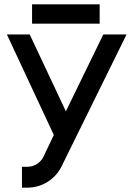

<svg xmlns="http://www.w3.org/2000/svg" viewBox="-20 -860 617 892"><path d="M12 -700 230 -233 182 -132Q171 -110 150 -97Q131 -85 104 -85H82V12H104Q158 12 201 -15Q244 -42 267 -89L568 -700H460L286 -343L118 -700ZM129 -750H443V-840H129Z"/></svg>

Font: Unageo
Style: Medium
Weight: 500
Designer: Richard Sepsi
Foundry: Richard Sepsi
Version: Version 2.000